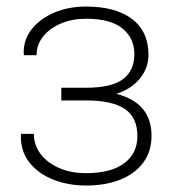

<svg xmlns="http://www.w3.org/2000/svg" viewBox="-20 -556 545 584"><path d="M241.7 8.3Q188 8.3 142.3 -9.5Q96.7 -27.3 69.3 -62Q42 -96.7 43.5 -146L44.4 -148.9H83Q83 -114.7 103.5 -87.6Q124 -60.5 159.9 -44.9Q195.8 -29.3 241.7 -29.3Q317.4 -29.3 357.7 -59.3Q397.9 -89.4 397.9 -142.1Q397.9 -198.7 359.6 -224.6Q321.3 -250.5 241.7 -250.5H166.5V-289.1H241.7Q319.3 -289.1 354 -315.2Q388.7 -341.3 388.7 -391.1Q388.7 -439.5 352.8 -469.2Q316.9 -499 241.7 -499Q200.2 -499 166.3 -484.9Q132.3 -470.7 111.8 -445.8Q91.3 -420.9 91.3 -388.2H53.2L52.2 -391.1Q50.3 -433.6 75.7 -466.3Q101.1 -499 144.8 -517.6Q188.5 -536.1 241.7 -536.1Q331.5 -536.1 381.6 -498.3Q431.6 -460.4 431.6 -389.6Q431.6 -349.6 406.2 -317.9Q380.9 -286.1 334 -270.5Q440.9 -243.2 440.9 -143.1Q440.9 -95.7 416 -61.8Q391.1 -27.8 346.2 -9.8Q301.3 8.3 241.7 8.3Z"/></svg>

Font: Roboto Slab ExtraLight
Style: Regular
Weight: 250
Designer: Google
Version: Version 2.000; ttfautohint (v1.8.1.43-b0c9)